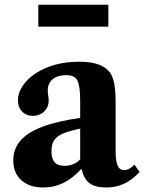

<svg xmlns="http://www.w3.org/2000/svg" viewBox="-20 -802 625 832"><path d="M168 10.5Q107.5 10.5 72.5 -21Q37.5 -52.5 37.5 -107Q37.5 -156.5 68.5 -192.5Q99.5 -228.5 163.8 -252.8Q228 -277 327.5 -291V-363.5Q327.5 -430.5 315.2 -453.5Q303 -476.5 267 -476.5Q230 -476.5 208.5 -458.8Q187 -441 187 -410Q187 -399 189 -387.8Q191 -376.5 191 -366Q191 -337.5 171.2 -318.8Q151.5 -300 122.5 -300Q93.5 -300 75.5 -318.8Q57.5 -337.5 57.5 -367.5Q57.5 -398.5 78 -429.5Q98.5 -460.5 135.5 -485Q213.5 -534.5 323 -534.5Q376.5 -534.5 409.2 -521.8Q442 -509 458.5 -485Q470 -466.5 475.5 -437Q481 -407.5 481 -352.5V-148.5Q481 -104.5 489.5 -84.8Q498 -65 518 -65Q540.5 -65 562.5 -88.5L585 -56.5Q553 -22.5 518 -6Q483 10.5 440.5 10.5Q392 10.5 367 -9Q342 -28.5 334.5 -68H330.5Q293.5 -28 253.5 -8.8Q213.5 10.5 168 10.5ZM259 -83.5Q279.5 -83.5 297 -90.5Q314.5 -97.5 327.5 -111.5V-244.5Q279.5 -235 252.2 -223Q225 -211 214 -193.2Q203 -175.5 203 -147.5Q203 -115 216.5 -99.2Q230 -83.5 259 -83.5ZM146 -686.5V-781.5H449.5V-686.5Z"/></svg>

Font: Libre Caslon Text
Style: Regular
Weight: 400
Designer: Pablo Impallari, Rodrigo Fuenzalida, Katja Schimmel
Foundry: Pablo Impallari, Rodrigo Fuenzalida
Version: Version 2.000